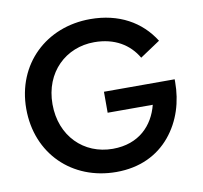

<svg xmlns="http://www.w3.org/2000/svg" viewBox="-80 -799 952 901"><g transform="rotate(-10 395.5 -349.0)"><path d="M411 -266H626C602 -172 532 -95 406 -95C268 -95 163 -198 163 -350C163 -503 271 -603 406 -603C503 -603 572 -560 611 -493L707 -557C646 -654 543 -713 406 -713C196 -713 38 -563 38 -350C38 -136 193 15 404 15C516 15 603 -28 662 -99C721 -170 748 -260 748 -353C748 -357 748 -362 748 -366H411Z"/></g></svg>

Font: Jost Medium
Style: Regular
Weight: 500
Version: Version 3.710